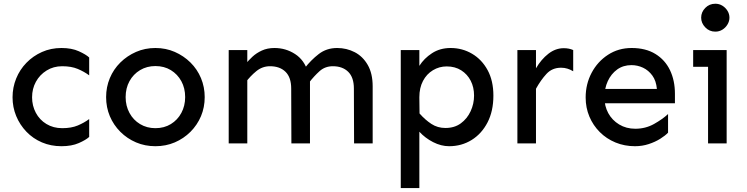

<svg xmlns="http://www.w3.org/2000/svg" viewBox="-20 -753 3920 1008"><path d="M302.7 14.6Q247.1 14.6 200.2 -5.4Q153.3 -25.4 118.7 -61.5Q84 -97.7 64.9 -144Q45.9 -190.4 45.9 -242.2Q45.9 -293.9 64.9 -340.8Q84 -387.7 118.7 -423.3Q153.3 -459 200.2 -480Q247.1 -501 302.7 -501Q356.4 -501 394 -483.9Q431.6 -466.8 448.2 -451.2V-357.4Q421.9 -377 388.2 -391.1Q354.5 -405.3 306.6 -405.3Q260.7 -405.3 224.6 -382.8Q188.5 -360.4 168.5 -323.7Q148.4 -287.1 148.4 -242.2Q148.4 -198.2 168 -161.1Q187.5 -124 223.6 -102.1Q259.8 -80.1 306.6 -80.1Q354.5 -80.1 388.2 -94.2Q421.9 -108.4 448.2 -127.9V-34.2Q431.6 -18.6 394 -2Q356.4 14.6 302.7 14.6Z M795.9 14.6Q741.2 14.6 694.3 -5.4Q647.5 -25.4 611.8 -61Q576.2 -96.7 556.6 -143.1Q537.1 -189.5 537.1 -243.2Q537.1 -295.9 556.6 -342.8Q576.2 -389.6 611.8 -424.8Q647.5 -460 694.3 -480.5Q741.2 -501 795.9 -501Q850.6 -501 897.5 -480.5Q944.3 -460 980 -424.8Q1015.6 -389.6 1035.2 -342.8Q1054.7 -295.9 1054.7 -243.2Q1054.7 -189.5 1035.2 -143.1Q1015.6 -96.7 980 -61Q944.3 -25.4 897.5 -5.4Q850.6 14.6 795.9 14.6ZM795.9 -80.1Q841.8 -80.1 877 -101.6Q912.1 -123 932.1 -160.2Q952.1 -197.3 952.1 -243.2Q952.1 -290 932.1 -326.7Q912.1 -363.3 877 -384.8Q841.8 -406.2 795.9 -406.2Q751 -406.2 715.3 -384.8Q679.7 -363.3 659.7 -326.7Q639.6 -290 639.6 -243.2Q639.6 -197.3 659.7 -160.2Q679.7 -123 715.3 -101.6Q751 -80.1 795.9 -80.1Z M1838.9 0 1837.9 -288.1Q1837.9 -346.7 1808.1 -376Q1778.3 -405.3 1727.5 -405.3Q1686.5 -405.3 1657.7 -379.4Q1628.9 -353.5 1602.5 -319.3L1579.1 -394.5Q1612.3 -437.5 1653.3 -469.2Q1694.3 -501 1750 -501Q1799.8 -501 1842.3 -479Q1884.8 -457 1910.6 -412.1Q1936.5 -367.2 1936.5 -299.8V0ZM1180.7 0V-490.2H1278.3V0ZM1509.8 0 1508.8 -288.1Q1508.8 -346.7 1479 -376Q1449.2 -405.3 1397.5 -405.3Q1357.4 -405.3 1325.7 -379.4Q1293.9 -353.5 1268.6 -319.3V-416Q1284.2 -435.5 1305.2 -455.1Q1326.2 -474.6 1355 -487.8Q1383.8 -501 1420.9 -501Q1480.5 -501 1529.3 -469.2Q1578.1 -437.5 1596.7 -375L1607.4 -341.8V0Z M2084 234.4V-490.2H2181.6V-407.2Q2206.1 -446.3 2248 -473.6Q2290 -501 2345.7 -501Q2407.2 -501 2458.5 -470.7Q2509.8 -440.4 2540 -384.8Q2570.3 -329.1 2570.3 -251Q2570.3 -169.9 2539.6 -110.4Q2508.8 -50.8 2456.1 -18.1Q2403.3 14.6 2337.9 14.6Q2295.9 14.6 2253.9 -6.8Q2211.9 -28.3 2181.6 -61.5V234.4ZM2318.4 -81.1Q2366.2 -81.1 2399.4 -105.5Q2432.6 -129.9 2450.7 -168.9Q2468.8 -208 2468.8 -251Q2468.8 -294.9 2451.2 -329.1Q2433.6 -363.3 2401.4 -383.8Q2369.1 -404.3 2325.2 -404.3Q2286.1 -404.3 2252.9 -384.3Q2219.7 -364.3 2200.7 -328.1Q2181.6 -292 2181.6 -242.2L2182.6 -157.2Q2211.9 -124 2244.6 -102.5Q2277.3 -81.1 2318.4 -81.1Z M2696.3 0V-490.2H2793.9V0ZM2793.9 -287.1V-394.5Q2821.3 -441.4 2858.9 -470.7Q2896.5 -500 2939.5 -500Q2967.8 -500 2989.3 -490.2V-378.9Q2974.6 -387.7 2959 -392.6Q2943.4 -397.5 2925.8 -397.5Q2878.9 -397.5 2849.1 -365.2Q2819.3 -333 2793.9 -287.1Z M3313.5 14.6Q3258.8 14.6 3211.4 -4.9Q3164.1 -24.4 3128.9 -59.6Q3093.8 -94.7 3074.2 -141.1Q3054.7 -187.5 3054.7 -241.2Q3054.7 -311.5 3085.9 -370.6Q3117.2 -429.7 3171.9 -465.3Q3226.6 -501 3295.9 -501Q3370.1 -501 3420.9 -469.7Q3471.7 -438.5 3497.6 -384.3Q3523.4 -330.1 3523.4 -260.7V-210.9H3145.5V-286.1H3428.7Q3424.8 -329.1 3404.8 -356.4Q3384.8 -383.8 3356 -397.5Q3327.1 -411.1 3294.9 -411.1Q3252 -411.1 3220.2 -388.2Q3188.5 -365.2 3170.9 -327.1Q3153.3 -289.1 3153.3 -241.2Q3153.3 -196.3 3173.3 -159.2Q3193.4 -122.1 3230.5 -99.6Q3267.6 -77.1 3315.4 -77.1Q3369.1 -77.1 3413.6 -102.1Q3458 -127 3487.3 -154.3V-56.6Q3472.7 -41 3446.3 -24.4Q3419.9 -7.8 3385.7 3.4Q3351.6 14.6 3313.5 14.6Z M3735.4 -586.9Q3704.1 -586.9 3682.6 -609.4Q3661.1 -631.8 3661.1 -660.2Q3661.1 -689.5 3682.6 -711.4Q3704.1 -733.4 3735.4 -733.4Q3755.9 -733.4 3772.5 -723.1Q3789.1 -712.9 3799.3 -696.3Q3809.6 -679.7 3809.6 -660.2Q3809.6 -641.6 3799.3 -624.5Q3789.1 -607.4 3772.5 -597.2Q3755.9 -586.9 3735.4 -586.9ZM3697.3 0V-490.2H3794.9V0ZM3619.1 -402.3V-490.2H3794.9V-402.3Z"/></svg>

Font: Sen Medium
Style: Regular
Weight: 500
Designer: Kosal Sen, Philatype
Foundry: Philatype
Version: Version 2.000;gftools[0.9.31]